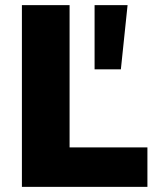

<svg xmlns="http://www.w3.org/2000/svg" viewBox="-20 -725 618 745"><path d="M65 0V-705H250V-153H552V0ZM347 -456V-705H475L449 -456Z"/></svg>

Font: Mulish ExtraLight Black
Style: Regular
Weight: 900
Version: Version 3.603